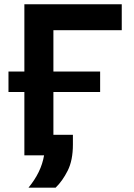

<svg xmlns="http://www.w3.org/2000/svg" viewBox="-20 -733 630 906"><path d="M114.5 152.5Q144 116.5 162.5 78.8Q181 41 188 0H95V-299H20V-395.5H95V-713H554.5V-590.5H232V-395.5H452.5V-299H232V-97H324V-51Q324 23.5 299.5 72.2Q275 121 242.5 152.5Z"/></svg>

Font: Heraclito SemiBold
Style: Regular
Weight: 600
Designer: Kostas Bartsokas (font) & Cristiano Sobral (main changes)
Foundry: Kostas Bartsokas (font) & Cristiano Sobral (main changes)
Version: Version 1.00;July 8, 2020;FontCreator 13.0.0.2655 64-bit